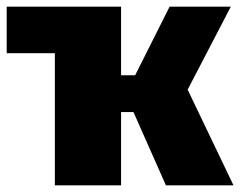

<svg xmlns="http://www.w3.org/2000/svg" viewBox="-20 -554 718 574"><path d="M678 0H476L379 -219H342V0H144V-395H0V-534H342V-329H384L487 -534H670L541 -286Z"/></svg>

Font: FiraGO Heavy
Style: Regular
Weight: 900
Designer: bBox Type
Foundry: bBox Type GmbH
Version: Version 1.001